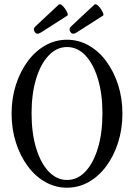

<svg xmlns="http://www.w3.org/2000/svg" viewBox="-20 -861 626 894"><path d="M292 13Q238 13 191 -13.5Q144 -40 109 -87.5Q74 -135 54 -197.5Q34 -260 34 -332Q34 -404 54 -466Q74 -528 109 -575.5Q144 -623 191 -649.5Q238 -676 292 -676Q346 -676 393 -649.5Q440 -623 475 -575.5Q510 -528 530 -466Q550 -404 550 -332Q550 -260 530 -197.5Q510 -135 475 -87.5Q440 -40 393 -13.5Q346 13 292 13ZM292 -23Q341 -23 378 -62.5Q415 -102 436 -172Q457 -242 457 -333Q457 -424 436 -493.5Q415 -563 378 -602.5Q341 -642 292 -642Q244 -642 206.5 -602.5Q169 -563 148 -493.5Q127 -424 127 -333Q127 -242 148 -172Q169 -102 206.5 -62.5Q244 -23 292 -23ZM155 -704Q145 -704 139.5 -716.5Q134 -729 147 -740L253 -839Q258 -844 266.5 -838Q275 -832 282.5 -821Q290 -810 294 -800.5Q298 -791 293 -788L171 -710Q167 -708 163 -706Q159 -704 155 -704ZM321 -704Q311 -704 305.5 -716.5Q300 -729 313 -740L419 -839Q424 -844 432.5 -838Q441 -832 448.5 -821Q456 -810 460 -800.5Q464 -791 459 -788L337 -710Q333 -708 329 -706Q325 -704 321 -704Z"/></svg>

Font: Junicode Two Beta Condensed
Style: Regular
Weight: 400
Width: 3
Designer: Peter S. Baker
Foundry: Briery Creek Software
Version: Version 1.053; ttfautohint (v1.8.4)